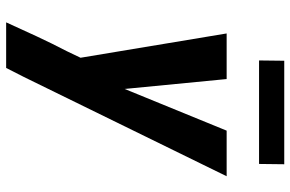

<svg xmlns="http://www.w3.org/2000/svg" viewBox="-184 -568 967 640"><g transform="rotate(90 300.0 -248.5)"><path d="M207 215H55Q78 164 101.5 113.5Q125 63 151 13L173 -33L92 -520H244L277 -180L416 -520H568L237 156ZM182 -628 183 -712H528L527 -628Z"/></g></svg>

Font: Iosevka Aile Heavy Oblique
Style: Regular
Weight: 900
Italic angle: -9°
Designer: Belleve Invis
Foundry: Belleve Invis
Version: Version 31.1.0; ttfautohint (v1.8.4)